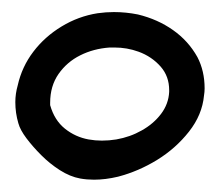

<svg xmlns="http://www.w3.org/2000/svg" viewBox="-20 -543 357 312"><path d="M311.5 -387.7Q308.6 -356.4 287.1 -329.1Q265.6 -301.8 235.4 -283.2Q205.1 -264.6 171.9 -255.9Q151.4 -251 132.8 -251Q121.1 -251 110.4 -252.9Q93.8 -255.9 77.1 -266.6Q60.5 -277.3 46.9 -291Q33.2 -304.7 22.9 -318.4Q12.7 -332 9.8 -342.8Q4.9 -359.4 4.9 -377Q4.9 -390.6 8.8 -404.3Q15.6 -434.6 34.2 -459Q52.7 -483.4 80.1 -500Q107.4 -516.6 138.7 -521.5Q152.3 -523.4 165 -523.4Q184.6 -523.4 204.1 -519.5Q236.3 -511.7 261.2 -494.1Q286.1 -476.6 300.8 -450.2Q312.5 -427.7 312.5 -399.4Q312.5 -393.6 311.5 -387.7ZM254.9 -393.6V-396.5Q254.9 -418.9 241.2 -434.6Q226.6 -451.2 205.1 -459Q186.5 -465.8 166 -465.8H158.2Q131.8 -463.9 110.4 -453.1Q88.9 -442.4 75.2 -422.9Q61.5 -403.3 61.5 -376V-372.1Q68.4 -347.7 85.4 -334Q102.5 -320.3 124 -316.4Q134.8 -314.5 145.5 -314.5Q157.2 -314.5 168.9 -316.4Q191.4 -320.3 210.4 -331.1Q229.5 -341.8 241.7 -357.9Q253.9 -374 254.9 -393.6Z"/></svg>

Font: Crafty Girls
Style: Regular
Weight: 400
Designer: Crystal Kluge
Foundry: Font Diner, Inc DBA Tart Workshop
Version: Version 1.000